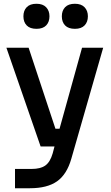

<svg xmlns="http://www.w3.org/2000/svg" viewBox="-20 -794 595 1025"><path d="M174.8 -640.1Q140.1 -640.1 122.6 -658.2Q105 -676.3 105 -707Q105 -737.3 122.6 -755.6Q140.1 -773.9 174.8 -773.9Q208.5 -773.9 226.3 -755.4Q244.1 -736.8 244.1 -707Q244.1 -676.8 226.6 -658.4Q209 -640.1 174.8 -640.1ZM379.9 -640.1Q345.2 -640.1 327.6 -658.2Q310.1 -676.3 310.1 -707Q310.1 -737.3 327.6 -755.6Q345.2 -773.9 379.9 -773.9Q413.6 -773.9 431.4 -755.4Q449.2 -736.8 449.2 -707Q449.2 -676.8 431.6 -658.4Q414.1 -640.1 379.9 -640.1ZM140.1 210.9H60.1V107.9H148.9Q196.3 107.9 222.2 89.4Q248 70.8 261.2 24.9L271 -12.2H196.8L14.2 -539.1H132.8L275.9 -106.9H297.9L418 -539.1H530.8L360.8 53.2Q336.9 137.2 284.4 174.1Q231.9 210.9 140.1 210.9Z"/></svg>

Font: Sora Medium
Style: Regular
Weight: 500
Designer: Jonathan Barnbrook, Julián Moncada
Foundry: Barnbrook Fonts
Version: Version 2.000